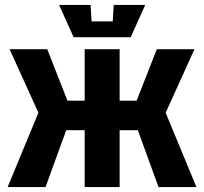

<svg xmlns="http://www.w3.org/2000/svg" viewBox="-20 -760 829 780"><path d="M466 0H324V-231H249L165 0H11L136 -302L19 -560H172L254 -351H324V-560H466V-351H535L617 -560H770L653 -302L778 0H624L540 -231H466ZM442 -740H570L511 -609H279L220 -740H348L352 -673H438Z"/></svg>

Font: Tektur SemiCondensed SemiBold
Style: Regular
Weight: 600
Width: 4
Designer: Adam Jagosz
Foundry: Adam Jagosz
Version: Version 1.005;gftools[0.9.30]